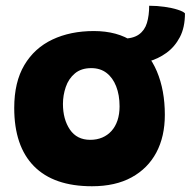

<svg xmlns="http://www.w3.org/2000/svg" viewBox="-20 -638 676 668"><path d="M300 10Q167 10 98.2 -59.8Q29.5 -129.5 29.5 -262.5Q29.5 -352.5 64.8 -411.8Q100 -471 162.5 -500.5Q225 -530 306.5 -530Q388.5 -530 443.2 -492.8Q498 -455.5 525.8 -389.8Q553.5 -324 553.5 -238.5Q553.5 -163 524 -107.5Q494.5 -52 438 -21Q381.5 10 300 10ZM294 -151.5Q317 -151.5 335.8 -159.5Q354.5 -167.5 368 -182.5Q381.5 -197.5 388.8 -219.2Q396 -241 396 -268Q396 -307.5 384.2 -337.5Q372.5 -367.5 350.8 -384.2Q329 -401 297.5 -401Q262.5 -401 240.5 -382.5Q218.5 -364 208.8 -335.2Q199 -306.5 199 -276.5Q199 -223 223.2 -187.2Q247.5 -151.5 294 -151.5ZM427.5 -414.5 406 -503.5Q443 -503.5 463.2 -518Q483.5 -532.5 491.2 -558.2Q499 -584 499 -618Q526.5 -618 552.8 -614.2Q579 -610.5 598.5 -604.2Q618 -598 623.5 -591.5Q623.5 -542.5 605.8 -508.8Q588 -475 559 -454Q530 -433 495.5 -423.8Q461 -414.5 427.5 -414.5Z"/></svg>

Font: Grandstander Thin ExtraBold
Style: Regular
Weight: 800
Version: Version 1.200